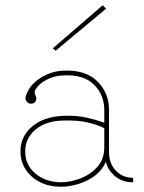

<svg xmlns="http://www.w3.org/2000/svg" viewBox="-20 -694 547 731"><path d="M211 17Q168 17 133.5 0Q99 -17 78.5 -47.5Q58 -78 58 -118Q58 -175 102.5 -212.5Q147 -250 221 -253Q271 -255 308.5 -246.5Q346 -238 377 -227V-275Q377 -333 337.5 -372Q298 -411 221 -407Q188 -406 158.5 -391Q129 -376 115 -353Q110 -344 112.5 -337.5Q115 -331 117.5 -324.5Q120 -318 115 -308Q111 -301 102 -299.5Q93 -298 86 -303Q72 -314 80 -333Q95 -373 135 -398Q175 -423 221 -425Q305 -429 350 -385Q395 -341 395 -276V-115Q395 -72 421 -44.5Q447 -17 487 -17V0Q445 0 417.5 -23.5Q390 -47 383 -78Q370 -47 342.5 -26Q315 -5 280 6Q245 17 211 17ZM211 0Q247 0 285.5 -14.5Q324 -29 350.5 -58.5Q377 -88 377 -133V-206Q352 -219 313 -228Q274 -237 221 -235Q155 -234 115.5 -201Q76 -168 76 -118Q76 -66 114.5 -33.5Q153 -1 211 0ZM192 -501 181 -510 371 -674 384 -661Z"/></svg>

Font: Grandiflora One
Style: Regular
Weight: 400
Designer: Haesung Cho
Foundry: JAMO
Version: Version 1.000; ttfautohint (v1.8.4.7-5d5b);gftools[0.9.28]